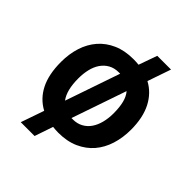

<svg xmlns="http://www.w3.org/2000/svg" viewBox="-197 -720 945 945"><g transform="rotate(45 275.0 -248.0)"><path d="M444.8 -601.1 402.8 -479Q456.5 -450.2 485.8 -393.3Q515.1 -336.4 515.1 -252Q515.1 -196.8 500 -148.7Q484.9 -100.6 454.6 -65.2Q424.3 -29.8 378.7 -9.3Q333 11.2 272 11.2Q262.2 11.2 252.7 10.5Q243.2 9.8 233.9 8.8L201.2 105H105L147 -16.1Q92.8 -44.9 64 -101.6Q35.2 -158.2 35.2 -245.1Q35.2 -300.8 50.5 -348.6Q65.9 -396.5 96.4 -431.6Q127 -466.8 172.4 -486.8Q217.8 -506.8 277.8 -506.8Q287.6 -506.8 296.9 -506.3Q306.2 -505.9 314.9 -504.9L349.1 -601.1ZM152.8 -248Q152.8 -206.5 160.6 -175.5Q168.5 -144.5 184.1 -124L282.2 -409.7H272.9Q242.2 -409.7 219.5 -397Q196.8 -384.3 181.6 -362.1Q166.5 -339.8 159.7 -310.5Q152.8 -281.2 152.8 -248ZM397.5 -249Q397.5 -290.5 389.9 -321Q382.3 -351.6 365.2 -371.6L267.1 -85.9H276.9Q306.6 -85.9 329.3 -98.4Q352.1 -110.8 367.2 -132.8Q382.3 -154.8 389.9 -184.6Q397.5 -214.4 397.5 -249Z"/></g></svg>

Font: Code New Roman
Style: Bold
Weight: 700
Monospace: yes
Designer: Sam Radian
Foundry: Code New Roman
Version: Version 1.508 October 19, 2014